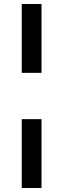

<svg xmlns="http://www.w3.org/2000/svg" viewBox="-20 -828 317 962"><path d="M89 -808H188V-463H89ZM89 -231H188V114H89Z"/></svg>

Font: Montserrat arm Medium
Style: Regular
Weight: 500
Designer: Julieta Ulanovsky
Foundry: Julieta Ulanovsky
Version: Version 6.000;PS 006.000;hotconv 1.0.88;makeotf.lib2.5.64775